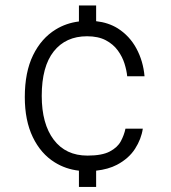

<svg xmlns="http://www.w3.org/2000/svg" viewBox="-20 -634 640 720"><path d="M276 67V6Q226.5 0.5 185.5 -25Q133 -57.5 103 -119.8Q73 -182 73 -270Q73 -363.5 104 -427Q135 -490.5 189 -523.5Q228 -547.5 276 -553.5V-613.5H340.5V-554.5Q386 -549.5 421 -528Q466 -499.5 491.5 -452.2Q517 -405 522 -348H457Q455 -369.5 447 -395.2Q439 -421 422 -444.5Q405 -468 376.8 -483Q348.5 -498 306.5 -498Q226.5 -498 181.5 -441.2Q136.5 -384.5 136.5 -274.5Q136.5 -169.5 181.5 -110Q226.5 -50.5 308 -50.5Q362.5 -50.5 391.5 -65.8Q420.5 -81 433 -104.2Q445.5 -127.5 450.5 -151.5H515.5Q510 -113 486.5 -76.2Q463 -39.5 418.5 -16Q386 1 340.5 6V67Z"/></svg>

Font: Spline Sans Mono Light
Style: Regular
Weight: 300
Monospace: yes
Version: Version 1.004